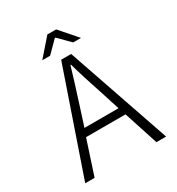

<svg xmlns="http://www.w3.org/2000/svg" viewBox="-192 -942 984 1065"><g transform="rotate(-30 300.0 -410.0)"><path d="M175.8 -710 272 -819.8H328.1L423.8 -710H374L301.8 -782.2H297.9L226.1 -710ZM41 0 268.1 -660.2H332L559.1 0H497.1L425.8 -219.2H172.9L101.1 0ZM190.9 -268.1H409.2L372.1 -383.8Q325.2 -523.9 301.8 -608.9H297.9Q275.4 -530.8 228 -383.8Z"/></g></svg>

Font: Office Code Pro D Light
Style: Regular
Weight: 300
Designer: Nathan Rutzky & Paul D. Hunt
Foundry: Adobe Systems Incorporated
Version: Version 1.004;PS 001.004;hotconv 1.0.70;makeotf.lib2.5.58329